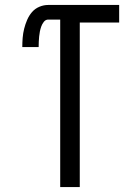

<svg xmlns="http://www.w3.org/2000/svg" viewBox="-20 -755 565 775"><path d="M223 0V-676H175Q164 -676 157 -667Q150 -658 146.5 -648Q143 -638 141 -628Q139 -618 138 -607.5Q137 -597 136.5 -586.5Q136 -576 136 -565H70Q70 -584 71.5 -602.5Q73 -621 77.5 -639Q82 -657 89.5 -674.5Q97 -692 109 -706Q121 -720 138.5 -727.5Q156 -735 175 -735H461V-664H302V0Z"/></svg>

Font: Iosevka Pride
Style: Regular
Weight: 400
Monospace: yes
Designer: Belleve Invis
Foundry: Belleve Invis
Version: Version 30.3.1; ttfautohint (v1.8.4)